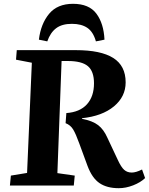

<svg xmlns="http://www.w3.org/2000/svg" viewBox="-20 -973 783 1007"><path d="M328 -380Q399 -385 436 -426Q473 -467 473 -536Q473 -599 441 -626Q409 -653 336 -653H303L281 -65L372 -52L367 0H32L37 -52L122 -66L147 -644L64 -660L68 -710H378Q509 -710 574 -669Q639 -628 639 -541Q639 -466 577.5 -415Q516 -364 410 -353V-350Q466 -339 495 -316.5Q524 -294 543 -251L598 -134Q615 -97 631 -82.5Q647 -68 671 -68Q693 -68 725 -84L741 -39Q717 -16 678.5 -1Q640 14 603 14Q541 14 502 -12.5Q463 -39 439 -103L396 -220Q378 -270 364 -293.5Q350 -317 324 -327ZM483 -756Q469 -806 438 -827Q407 -848 357 -848Q305 -848 274.5 -825Q244 -802 228 -756L184 -765Q194 -848 237.5 -900.5Q281 -953 363 -953Q447 -953 485.5 -901.5Q524 -850 528 -765Z"/></svg>

Font: Literata 36pt
Style: Bold Italic
Weight: 700
Italic angle: -2°
Designer: Latin by Veronika Burian and Jose Scaglione. Greek by Irene Vlachou. Cyrillic by Vera Evstafieva
Foundry: TypeTogether
Version: Version 3.002